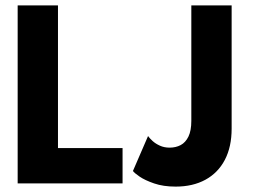

<svg xmlns="http://www.w3.org/2000/svg" viewBox="-20 -680 940 712"><path d="M45.5 -660H195V-131H434.5V0H45.5ZM839 -203Q839 -135.5 813.8 -87.2Q788.5 -39 741.8 -13.5Q695 12 631.5 12Q585.5 12 551.5 0.2Q517.5 -11.5 497.5 -25.2Q477.5 -39 473 -46L529 -175.5Q535 -167 546 -157Q557 -147 573 -139.8Q589 -132.5 609 -132.5Q632 -132.5 650 -142Q668 -151.5 678.8 -173.5Q689.5 -195.5 689.5 -232V-660H839Z"/></svg>

Font: League Spartan Thin
Style: Bold
Weight: 700
Version: Version 2.002